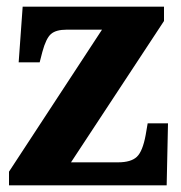

<svg xmlns="http://www.w3.org/2000/svg" viewBox="-20 -556 542 576"><path d="M7 0V-41L286 -467H180Q148 -467 133 -454Q118 -441 107 -400L99 -369H36L48 -536H472V-493L193 -69H334Q373 -69 390.5 -85.5Q408 -102 417 -151L423 -186H484L480 0Z"/></svg>

Font: Noto Serif SemiCondensed ExtraBold
Style: Regular
Weight: 800
Width: 4
Designer: Monotype Design Team
Foundry: Monotype Imaging Inc.
Version: Version 2.015